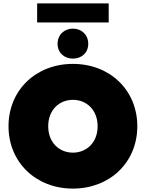

<svg xmlns="http://www.w3.org/2000/svg" viewBox="-20 -1091 856 1127"><path d="M408 16C625 16 786 -138 786 -350C786 -562 625 -716 408 -716C191 -716 30 -562 30 -350C30 -138 191 16 408 16ZM408 -195C329 -195 263 -253 263 -350C263 -447 329 -505 408 -505C487 -505 553 -447 553 -350C553 -253 487 -195 408 -195ZM408 -747C459 -747 498 -781 498 -834C498 -887 459 -923 408 -923C357 -923 318 -887 318 -834C318 -781 357 -747 408 -747ZM198 -959H618V-1071H198Z"/></svg>

Font: Chess Sans Black
Style: Regular
Weight: 900
Designer: Wolf Bōese
Foundry: Wolf Bōese
Version: Version 7.223;Glyphs 3.3 (3306)